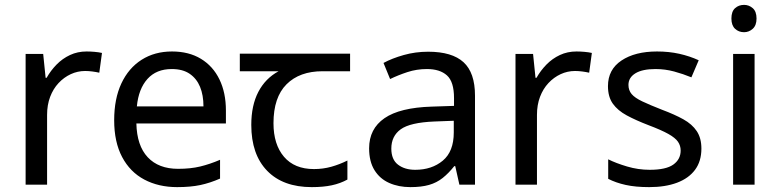

<svg xmlns="http://www.w3.org/2000/svg" viewBox="-20 -757 3198 787"><path d="M335 -546Q350 -546 367.5 -544.5Q385 -543 398 -540L387 -459Q374 -462 358.5 -464Q343 -466 329 -466Q298 -466 270 -453Q242 -440 220 -416.5Q198 -393 185.5 -360Q173 -327 173 -286V0H85V-536H157L167 -438H171Q188 -468 212 -492.5Q236 -517 267 -531.5Q298 -546 335 -546Z M685 -546Q754 -546 803.5 -516Q853 -486 879.5 -431.5Q906 -377 906 -304V-251H539Q541 -160 585.5 -112.5Q630 -65 710 -65Q761 -65 800.5 -74.5Q840 -84 882 -102V-25Q841 -7 801 1.5Q761 10 706 10Q630 10 571.5 -21Q513 -52 480.5 -113.5Q448 -175 448 -264Q448 -352 477.5 -415Q507 -478 560.5 -512Q614 -546 685 -546ZM684 -474Q621 -474 584.5 -433.5Q548 -393 541 -321H814Q814 -367 800 -401Q786 -435 757.5 -454.5Q729 -474 684 -474Z M1258 10Q1140 10 1075 -57Q1010 -124 1010 -245Q1010 -325 1039 -380.5Q1068 -436 1122 -465H963V-537H1415V-465H1302Q1208 -465 1154.5 -411.5Q1101 -358 1101 -252Q1101 -165 1144 -114.5Q1187 -64 1267 -64Q1304 -64 1338 -73.5Q1372 -83 1404 -99V-21Q1375 -5 1340 2.5Q1305 10 1258 10Z M1735 -545Q1833 -545 1880 -502Q1927 -459 1927 -365V0H1863L1846 -76H1842Q1819 -47 1794.5 -27.5Q1770 -8 1738.5 1Q1707 10 1662 10Q1614 10 1575.5 -7Q1537 -24 1515 -59.5Q1493 -95 1493 -149Q1493 -229 1556 -272.5Q1619 -316 1750 -320L1841 -323V-355Q1841 -422 1812 -448Q1783 -474 1730 -474Q1688 -474 1650 -461.5Q1612 -449 1579 -433L1552 -499Q1587 -518 1635 -531.5Q1683 -545 1735 -545ZM1761 -259Q1661 -255 1622.5 -227Q1584 -199 1584 -148Q1584 -103 1611.5 -82Q1639 -61 1682 -61Q1750 -61 1795 -98.5Q1840 -136 1840 -214V-262Z M2343 -546Q2358 -546 2375.5 -544.5Q2393 -543 2406 -540L2395 -459Q2382 -462 2366.5 -464Q2351 -466 2337 -466Q2306 -466 2278 -453Q2250 -440 2228 -416.5Q2206 -393 2193.5 -360Q2181 -327 2181 -286V0H2093V-536H2165L2175 -438H2179Q2196 -468 2220 -492.5Q2244 -517 2275 -531.5Q2306 -546 2343 -546Z M2855 -148Q2855 -96 2829 -61Q2803 -26 2755 -8Q2707 10 2641 10Q2585 10 2544.5 1Q2504 -8 2473 -24V-104Q2505 -88 2550.5 -74.5Q2596 -61 2643 -61Q2710 -61 2740 -82.5Q2770 -104 2770 -140Q2770 -160 2759 -176Q2748 -192 2719.5 -208Q2691 -224 2638 -244Q2586 -264 2549 -284Q2512 -304 2492 -332Q2472 -360 2472 -404Q2472 -472 2527.5 -509Q2583 -546 2673 -546Q2722 -546 2764.5 -536.5Q2807 -527 2844 -510L2814 -440Q2780 -454 2743 -464Q2706 -474 2667 -474Q2613 -474 2584.5 -456.5Q2556 -439 2556 -409Q2556 -387 2569 -371.5Q2582 -356 2612.5 -341.5Q2643 -327 2694 -307Q2745 -288 2781 -268Q2817 -248 2836 -219.5Q2855 -191 2855 -148Z M3073 -536V0H2985V-536ZM3030 -737Q3050 -737 3065.5 -723.5Q3081 -710 3081 -681Q3081 -653 3065.5 -639Q3050 -625 3030 -625Q3008 -625 2993 -639Q2978 -653 2978 -681Q2978 -710 2993 -723.5Q3008 -737 3030 -737Z"/></svg>

Font: ukorean25
Style: Book
Weight: 400
Designer: Jelle Bosma - Monotype Design Team
Foundry: Monotype Imaging Inc.
Version: Version 2.003